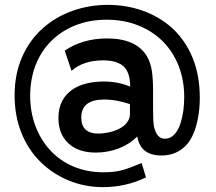

<svg xmlns="http://www.w3.org/2000/svg" viewBox="-20 -623 888 789"><path d="M156 -507Q101 -458 70.5 -388Q40 -318 40 -231Q40 -147 68 -77Q96 -7 147 43Q197 92 263 119Q329 146 403 146Q497 146 580 106L562 47Q512 68 481 76.5Q450 85 405 85Q337 85 281 61Q225 37 185 -7Q146 -50 125 -107Q104 -164 104 -229Q104 -297 126 -354.5Q148 -412 190 -454Q232 -496 290 -519Q348 -542 418 -542Q489 -542 548 -518.5Q607 -495 650 -452Q692 -409 714.5 -351Q737 -293 737 -225Q737 -166 723 -120Q714 -90 697.5 -71.5Q681 -53 658 -53Q628 -53 616 -91Q611 -106 610 -128Q609 -150 609 -172V-254Q609 -297 604 -331.5Q599 -366 583 -393Q539 -465 420 -465Q320 -465 246 -415L274 -332Q323 -375 404 -375Q466 -375 493 -345Q515 -319 515 -267Q465 -288 407 -288Q328 -288 279 -256Q220 -216 220 -138Q220 -73 260.5 -34.5Q301 4 374 4Q423 4 467.5 -13Q512 -30 544 -62Q550 -28 568 -10Q594 16 643 16Q710 16 751 -33Q780 -69 793 -135Q801 -175 801 -221Q801 -314 771 -386.5Q741 -459 686 -509Q634 -555 566.5 -579Q499 -603 423 -603Q347 -603 278 -578.5Q209 -554 156 -507ZM385 -74Q314 -74 314 -140Q314 -214 408 -214Q437 -214 466 -208Q495 -202 514 -195V-155Q514 -135 501.5 -119Q489 -103 468 -93Q450 -84 427 -79Q404 -74 385 -74Z"/></svg>

Font: RT Raleway ExtraBold
Style: Regular
Weight: 400
Designer: Matt McInerney, Pablo Impallari, Rodrigo Fuenzalida — Edited by Milan Moffatt in April 2016
Foundry: Matt McInerney, Pablo Impallari, Rodrigo Fuenzalida — Edited by Milan Moffatt in April 2016
Version: Version 3.001